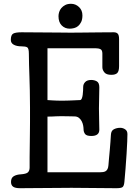

<svg xmlns="http://www.w3.org/2000/svg" viewBox="-20 -991 724 1011"><path d="M613 -318Q627 -318 639 -310Q651 -302 651 -285Q651 -276 650 -247Q649 -218 646.5 -180.5Q644 -143 641 -103Q638 -63 635 -33Q633 -12 625.5 -6Q618 0 593 0Q532 0 474.5 -1Q417 -2 356 -2Q326 -2 291 -1.5Q256 -1 221 -1Q186 -1 151 -0.5Q116 0 86 0Q60 0 49 -8Q38 -16 38 -33Q38 -55 53 -63.5Q68 -72 89 -73Q118 -75 127 -83.5Q136 -92 136 -109Q136 -141 136 -164Q136 -187 136.5 -207Q137 -227 137 -246.5Q137 -266 137.5 -290.5Q138 -315 138 -347Q138 -379 138 -425Q138 -476 137 -515Q136 -554 135 -587Q134 -620 133 -649Q132 -678 132 -708Q132 -737 123 -742Q114 -747 93 -747Q68 -747 52.5 -755.5Q37 -764 37 -781Q37 -807 49.5 -814Q62 -821 94 -821Q127 -821 164.5 -820.5Q202 -820 237.5 -820Q273 -820 303 -819.5Q333 -819 352 -819Q389 -819 412.5 -819.5Q436 -820 458.5 -820Q481 -820 508 -820.5Q535 -821 579 -821Q593 -821 600 -813.5Q607 -806 607 -785V-643Q607 -616 597.5 -606.5Q588 -597 566 -597Q540 -597 529.5 -610Q519 -623 519 -637V-709Q519 -727 509 -732Q499 -737 482 -737H230V-464Q244 -463 254 -462.5Q264 -462 273.5 -461.5Q283 -461 293 -461Q303 -461 318 -461Q328 -461 341 -461.5Q354 -462 366 -462.5Q378 -463 387.5 -463.5Q397 -464 401 -464Q407 -464 410.5 -472Q414 -480 415.5 -491.5Q417 -503 417.5 -514.5Q418 -526 418 -533Q418 -548 428.5 -559Q439 -570 460 -570Q477 -570 490 -562.5Q503 -555 503 -531Q503 -502 502 -475.5Q501 -449 501 -420Q501 -391 502 -361Q503 -331 503 -308Q503 -275 461 -275Q435 -275 427.5 -286Q420 -297 420 -310Q420 -318 418 -329.5Q416 -341 410.5 -352Q405 -363 395.5 -370.5Q386 -378 372 -378Q364 -378 351 -378.5Q338 -379 318 -379Q304 -379 293.5 -379Q283 -379 274 -378.5Q265 -378 254.5 -377.5Q244 -377 230 -377V-84H508Q515 -84 522.5 -85Q530 -86 536 -89.5Q542 -93 546 -100.5Q550 -108 551 -121Q552 -136 554 -157Q556 -178 558 -200Q560 -222 561.5 -243Q563 -264 564 -281Q565 -303 580 -310.5Q595 -318 613 -318ZM288 -906Q288 -916 291.5 -927.5Q295 -939 303 -948.5Q311 -958 323.5 -964.5Q336 -971 354 -971Q378 -971 396 -954Q414 -937 414 -910Q414 -889 407.5 -875.5Q401 -862 391.5 -854Q382 -846 370 -843Q358 -840 347 -840Q322 -840 305 -857Q288 -874 288 -906Z"/></svg>

Font: Life Savers ExtraBold
Style: Regular
Weight: 800
Designer: Pablo Impallari, Rodrigo Fuenzalida, Brenda Gallo
Foundry: Pablo Impallari, Rodrigo Fuenzalida, Brenda Gallo
Version: Version 3.001; ttfautohint (v0.95) -l 8 -r 50 -G 200 -x 14 -